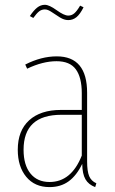

<svg xmlns="http://www.w3.org/2000/svg" viewBox="-20 -761 474 791"><path d="M165 -722.2Q151.4 -722.2 141.1 -714.1Q130.9 -706.1 117.2 -687L103 -694.8Q118.7 -718.3 133.1 -729.7Q147.5 -741.2 165 -741.2Q182.6 -741.2 213.4 -719Q244.1 -696.8 261.2 -696.8Q275.4 -696.8 286.1 -706.1Q296.9 -715.3 310.1 -737.8L324.2 -731Q310.1 -702.6 295.2 -690.4Q280.3 -678.2 261.2 -678.2Q244.6 -678.2 226.8 -689.2Q209 -700.2 193.1 -711.2Q177.2 -722.2 165 -722.2ZM338.9 -96.2Q338.9 -55.2 347.4 -35.2Q356 -15.1 377 -5.9L372.1 9.8Q344.7 -0.5 332 -22.5Q319.3 -44.4 318.8 -85.9Q295.4 -37.6 262.7 -13.9Q230 9.8 184.1 9.8Q123 9.8 88.1 -32.5Q53.2 -74.7 53.2 -144Q53.2 -222.7 100.1 -265.4Q147 -308.1 231 -308.1H316.9V-377Q316.9 -441.9 292.5 -475.3Q268.1 -508.8 212.9 -508.8Q156.2 -508.8 91.8 -478L84 -495.1Q149.9 -528.8 213.9 -528.8Q338.9 -528.8 338.9 -378.9ZM184.1 -11.2Q273.9 -11.2 316.9 -120.1V-288.1H232.9Q77.1 -288.1 77.1 -144Q77.1 -81.1 105.5 -46.1Q133.8 -11.2 184.1 -11.2Z"/></svg>

Font: Fira Sans Compressed Thin
Style: Regular
Weight: 100
Width: 1
Designer: Carrois Corporate & Edenspiekermann AG
Foundry: Carrois Corporate GbR & Edenspiekermann AG
Version: Version 4.203;PS 004.203;hotconv 1.0.88;makeotf.lib2.5.64775